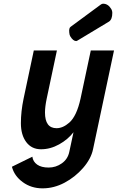

<svg xmlns="http://www.w3.org/2000/svg" viewBox="-20 -799 641 1046"><path d="M401.4 -577.6Q397.5 -575.2 395.5 -575.2Q378.4 -575.2 362.8 -601.1Q358.4 -608.4 357.4 -621.1Q354.5 -646.5 365.2 -653.3L528.8 -773.9Q535.2 -778.8 541.5 -778.8Q568.4 -778.8 585.4 -751Q591.8 -740.7 591.8 -728.5Q591.8 -693.8 574.2 -681.6ZM486.8 14.2Q476.1 65.9 432.9 115.7Q389.6 165.5 331.8 196.3Q273.9 227.1 211.9 227.1Q149.9 227.1 103.8 193.1Q57.6 159.2 44.9 109.4L156.2 54.7Q159.7 81.5 182.4 97.7Q205.1 113.8 244.9 113.8Q284.7 113.8 316.9 90.8Q349.1 67.9 357.4 28.8L380.4 -78.6Q350.1 -39.1 302.2 -12.5Q254.4 14.2 203.4 14.2Q152.3 14.2 123 -24.9Q93.8 -64 93.8 -127.7Q93.8 -191.4 108.4 -261.2L164.1 -523.9H290L234.4 -261.7Q225.1 -217.3 225.1 -186Q225.1 -100.6 288.1 -100.6Q322.8 -100.6 357.4 -130.9Q397.9 -166.5 418.9 -262.2L474.6 -523.9H601.1Z"/></svg>

Font: Tuffy
Style: BoldItalic
Weight: 700
Italic angle: -12°
Designer: Thatcher Ulrich, Karoly Barta, Michael Everson
Version: Version 001.271